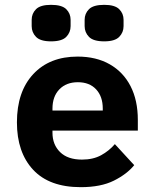

<svg xmlns="http://www.w3.org/2000/svg" viewBox="-20 -762 640 794"><path d="M314 12Q184 12 117 -60Q50 -132 50 -256Q50 -383 117.5 -455.5Q185 -528 301 -528Q378 -528 434 -496Q490 -464 520 -405.5Q550 -347 550 -266V-222H197V-213Q197 -164 228.5 -133Q260 -102 319 -102Q365 -102 398 -120Q431 -138 455 -166L535 -79Q505 -42 451 -15Q397 12 314 12ZM302 -422Q254 -422 225.5 -392.5Q197 -363 197 -313V-305H405V-313Q405 -363 377.5 -392.5Q350 -422 302 -422ZM191 -591Q147 -591 129 -609.5Q111 -628 111 -654V-680Q111 -706 129 -724Q147 -742 191 -742Q236 -742 254 -724Q272 -706 272 -680V-654Q272 -628 254 -609.5Q236 -591 191 -591ZM411 -591Q366 -591 348 -609.5Q330 -628 330 -654V-680Q330 -706 348 -724Q366 -742 411 -742Q455 -742 473 -724Q491 -706 491 -680V-654Q491 -628 473 -609.5Q455 -591 411 -591Z"/></svg>

Font: Lilex Nerd Font
Style: Bold
Weight: 700
Designer: Mike Abbink, Paul van der Laan, Pieter van Rosmalen, Mikhael Khrustik
Foundry: Mikhael Khrustik
Version: Version 2.400; ttfautohint (v1.8.4.7-5d5b);Nerd Fonts 3.3.0